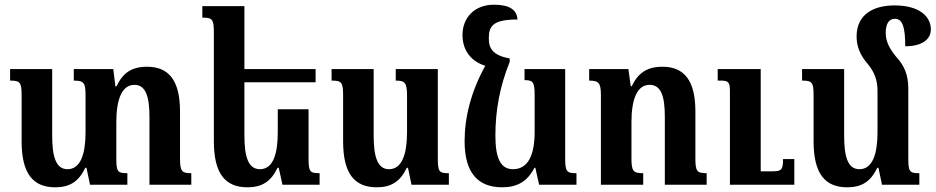

<svg xmlns="http://www.w3.org/2000/svg" viewBox="-20 -786 3981 817"><path d="M746 -115V-312C746 -444 698 -502 606 -502C538 -502 502 -474 476 -419H471L462 -492H294V-443C337 -443 344 -434 344 -381V-224C344 -133 324 -66 267 -66C218 -66 202 -120 202 -209V-492H23V-443C66 -443 72 -436 72 -378V-185C72 -49 119 11 215 11C276 11 315 -13 343 -72H348L363 0H522V-49C481 -49 475 -55 475 -111V-267C475 -359 497 -425 552 -425C601 -425 616 -373 616 -288V0H794V-49C753 -49 746 -57 746 -115Z M1293 -321H1162V-224C1162 -133 1143 -66 1086 -66C1037 -66 1020 -118 1020 -209V-436H1323V-492H1020V-760H841V-711C884 -711 890 -704 890 -646V-185C890 -49 937 11 1033 11C1094 11 1133 -13 1161 -72H1166L1182 0H1340V-49C1299 -49 1293 -55 1293 -111Z M1583 11C1644 11 1683 -13 1711 -72H1716L1731 0H1890V-49C1849 -49 1843 -55 1843 -111V-492H1664V-443C1702 -443 1712 -435 1712 -379V-224C1712 -133 1692 -66 1635 -66C1586 -66 1570 -120 1570 -209V-492H1391V-443C1434 -443 1440 -436 1440 -378V-185C1440 -49 1487 11 1583 11Z M2117 11C2180 11 2224 -13 2254 -72H2258L2274 0H2433V-49C2392 -49 2385 -55 2385 -111V-492H2212V-445C2248 -445 2255 -437 2255 -381V-224C2255 -130 2229 -66 2163 -66C2110 -66 2088 -113 2088 -209C2088 -315 2106 -416 2149 -523V-537C2077 -551 2060 -579 2060 -623C2060 -675 2077 -703 2182 -703C2180 -743 2149 -766 2083 -766C1995 -766 1948 -707 1948 -637C1948 -572 1984 -525 2045 -506C1984 -396 1957 -287 1957 -185C1957 -49 2015 11 2117 11Z M2987 -49C2945 -49 2939 -57 2939 -115V-312C2939 -444 2891 -502 2799 -502C2731 -502 2695 -474 2668 -419H2664L2654 -492H2487V-443C2527 -443 2537 -434 2537 -381V0H2717V-49C2675 -49 2667 -57 2667 -112V-267C2667 -359 2689 -425 2744 -425C2794 -425 2809 -375 2809 -288V0H2987ZM3360 -109H3312C3312 -63 3305 -57 3266 -57H3217V-492H3034V-443H3046C3080 -443 3086 -437 3086 -396V0H3360Z M3845 -111V-408C3845 -467 3829 -506 3792 -546C3763 -582 3749 -611 3749 -646C3749 -683 3761 -706 3788 -706C3820 -706 3832 -672 3832 -589C3898 -589 3941 -615 3941 -661C3941 -717 3890 -763 3787 -763C3697 -763 3625 -725 3625 -631C3625 -590 3639 -552 3673 -513C3701 -480 3714 -443 3714 -401V-224C3714 -133 3694 -66 3637 -66C3588 -66 3572 -118 3572 -209V-492H3393V-443C3436 -443 3442 -436 3442 -378V-185C3442 -49 3489 11 3585 11C3646 11 3685 -13 3713 -72H3718L3733 0H3892V-49C3851 -49 3845 -55 3845 -111Z"/></svg>

Font: Noto Serif Armenian Condensed
Style: Bold
Weight: 700
Width: 3
Designer: Monotype Design Team
Foundry: Monotype Imaging Inc.
Version: Version 2.008